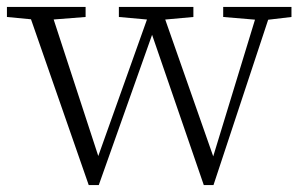

<svg xmlns="http://www.w3.org/2000/svg" viewBox="-24 -528 867 554"><path d="M232 6 53 -508H119L269 -49H249L255 -65L413 -508H440L601 -49H583L587 -63L723 -508H762L592 6H564L404 -459H427L421 -445L261 6ZM-4 -479V-508H223V-479L108 -470H90ZM319 -479V-508H534V-479L435 -470H419ZM620 -479V-508H817V-479L741 -470H727Z"/></svg>

Font: Source Han Serif JP VF
Style: Regular
Weight: 250
Designer: Ryoko NISHIZUKA 西塚涼子 (kana & ideographs); Frank Grießhammer (Latin, Greek & Cyrillic); Wenlong ZHANG 张文龙 (bopomofo); San
Foundry: Adobe
Version: Version 2.001;hotconv 1.1.0;makeotfexe 2.6.0